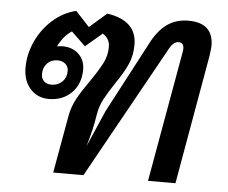

<svg xmlns="http://www.w3.org/2000/svg" viewBox="-46 -638 818 690"><g transform="rotate(5 363.0 -293.0)"><path d="M697 -503Q697 -494 693 -466L611 0H512L596 -473Q597 -478 597 -485Q597 -506 578 -506Q559 -506 544 -477L279 0H170L207 -207Q213 -241 229.5 -271Q246 -301 273 -339Q302 -381 316 -408.5Q330 -436 330 -467Q330 -497 304 -513L244 -462L193 -511Q164 -493 144 -453Q156 -455 164 -455Q200 -455 222.5 -433.5Q245 -412 245 -378Q245 -326 213 -294Q181 -262 131 -262Q90 -262 64 -291Q38 -320 38 -367Q38 -416 59.5 -462.5Q81 -509 118.5 -542Q156 -575 202 -586L252 -532L314 -586Q421 -570 421 -483Q421 -444 407 -412.5Q393 -381 364 -339Q340 -303 326.5 -277.5Q313 -252 308 -222Q303 -190 297 -164.5Q291 -139 281 -105L338 -236L473 -492Q497 -539 529.5 -562.5Q562 -586 607 -586Q697 -586 697 -503ZM151 -403Q128 -403 113.5 -388Q99 -373 99 -349Q99 -333 109 -323.5Q119 -314 136 -314Q159 -314 174.5 -329Q190 -344 190 -368Q190 -384 179 -393.5Q168 -403 151 -403Z"/></g></svg>

Font: Sarabun Medium
Style: Italic
Weight: 500
Italic angle: -10°
Designer: Suppakit Chalermlarp | Katatrad Co.,Ltd.
Foundry: Cadson Demak Co.,Ltd.
Version: Version 1.000; ttfautohint (v1.6)